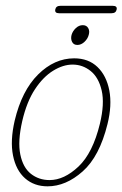

<svg xmlns="http://www.w3.org/2000/svg" viewBox="-20 -633 421 660"><path d="M235 -432.5Q284 -432.5 315 -402.8Q346 -373 355.8 -322Q365.5 -271 349.5 -206.5Q322 -95 264.2 -43.8Q206.5 7.5 143.5 7.5Q97.5 7.5 66.2 -20Q35 -47.5 24.8 -98.2Q14.5 -149 30.5 -218.5Q55 -321.5 111 -377Q167 -432.5 235 -432.5ZM150.5 -14Q200.5 -14 249.8 -60.5Q299 -107 323.5 -208Q340 -277 329.5 -322Q319 -367 291.5 -389Q264 -411 229.5 -411Q197 -411 162.8 -390Q128.5 -369 100.2 -326.2Q72 -283.5 56.5 -217Q40.5 -147 49.8 -102Q59 -57 86.2 -35.5Q113.5 -14 150.5 -14ZM246 -478.5Q233 -478.5 227.8 -489Q222.5 -499.5 226 -513Q230 -526.5 240.8 -536.5Q251.5 -546.5 264.5 -546.5Q277.5 -546.5 283.2 -536.5Q289 -526.5 285 -513Q281.5 -499.5 270.2 -489Q259 -478.5 246 -478.5ZM170 -600.5Q172.5 -613 187.5 -613H367.5Q383.5 -613 381 -600.5Q378.5 -587.5 363.5 -587.5H183Q167.5 -587.5 170 -600.5Z"/></svg>

Font: Fraunces144ptSuperSoftThinItalic
Style: Italic
Weight: 100
Italic angle: -16°
Version: Version 1.000;[0bf87f6ff]